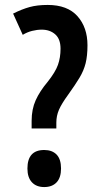

<svg xmlns="http://www.w3.org/2000/svg" viewBox="-20 -744 401 777"><path d="M173 -724Q253 -724 293.5 -678.5Q334 -633 334 -561Q334 -518 326.5 -488Q319 -458 301.5 -429Q284 -400 256 -361Q229 -324 218.5 -299.5Q208 -275 208 -248V-224H108V-255Q108 -302 124.5 -338.5Q141 -375 173 -413Q204 -452 214.5 -481.5Q225 -511 225 -547Q225 -586 203.5 -605Q182 -624 149 -624Q130 -624 110 -619Q90 -614 72 -603L33 -689Q69 -707 100 -715.5Q131 -724 173 -724ZM159 13Q127 13 109 -6.5Q91 -26 91 -62Q91 -137 159 -137Q191 -137 209 -118.5Q227 -100 227 -62Q227 -25 209 -6Q191 13 159 13Z"/></svg>

Font: Noto Sans Malayalam ExtraCondensed SemiBold
Style: Regular
Weight: 600
Width: 2
Designer: Jelle Bosma - Monotype Design Team
Foundry: Monotype Imaging Inc.
Version: Version 2.104; ttfautohint (v1.8.4.7-5d5b)